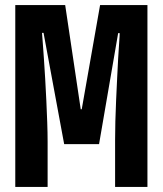

<svg xmlns="http://www.w3.org/2000/svg" viewBox="-20 -734 640 754"><path d="M40 0V-714H236L297 -305H301L373 -714H559V0H432V-185Q432 -217 433 -257.5Q434 -298 436 -341Q438 -384 440 -426Q442 -468 444 -504.5Q446 -541 448 -567Q450 -593 450 -604H444L369 -168H232L151 -605H145Q146 -592 148 -565.5Q150 -539 152.5 -502.5Q155 -466 157.5 -424Q160 -382 162 -338.5Q164 -295 165.5 -253.5Q167 -212 167 -177V0Z"/></svg>

Font: Noto Sans Mono
Style: Bold
Weight: 700
Designer: Monotype Design Team
Foundry: Monotype Imaging Inc.
Version: Version 2.014